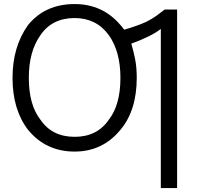

<svg xmlns="http://www.w3.org/2000/svg" viewBox="-20 -747 989 966"><path d="M871.1 -699.2V199.2H789.1V-601.6Q746.1 -566.4 640.6 -527.3Q652.3 -488.3 660.2 -447.3Q668 -406.2 668 -355.5Q668 -191.4 585.9 -93.8Q496.1 15.6 355.5 15.6Q210.9 15.6 121.1 -93.8Q43 -195.3 43 -355.5Q43 -511.7 121.1 -621.1Q207 -726.6 355.5 -726.6Q496.1 -726.6 585.9 -621.1Q593.8 -613.3 595.7 -609.4Q597.7 -605.5 605.5 -597.7Q671.9 -617.2 714.8 -636.7Q746.1 -652.3 767.6 -668Q789.1 -683.6 808.6 -699.2ZM355.5 -656.2Q242.2 -656.2 183.6 -570.3Q125 -488.3 125 -355.5Q125 -218.8 183.6 -144.5Q242.2 -58.6 355.5 -58.6Q468.8 -58.6 527.3 -144.5Q585.9 -218.8 585.9 -355.5Q585.9 -488.3 527.3 -570.3Q464.8 -656.2 355.5 -656.2Z"/></svg>

Font: 和音 by 宁静之雨，公众号njzyshare
Style: Regular
Weight: 400
Designer: Steve Matteson
Foundry: Ascender Corporation
Version: Version 6.00;June 8, 2018;FontCreator 11.0.0.2388 32-bit